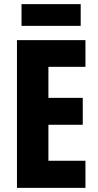

<svg xmlns="http://www.w3.org/2000/svg" viewBox="-20 -908 474 928"><path d="M393 0H62V-714H393V-585H214V-435H380V-305H214V-131H393ZM370 -888V-783H84V-888Z"/></svg>

Font: Noto Sans Thai ExtCond ExtBd
Style: Regular
Weight: 800
Width: 2
Designer: Monotype Design Team
Foundry: Monotype Imaging Inc.
Version: Version 2.002; ttfautohint (v1.8.4.7-5d5b)